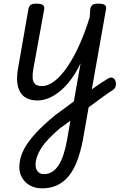

<svg xmlns="http://www.w3.org/2000/svg" viewBox="-20 -535 680 1053"><path d="M441 -14Q460 -28 478.5 -41.5Q497 -55 514 -66.5Q531 -78 546 -87.5Q561 -97 572 -104Q588 -113 598.5 -108Q609 -103 613.5 -90Q618 -77 614.5 -63.5Q611 -50 600 -42Q582 -31 562 -16.5Q542 -2 520.5 13.5Q499 29 477.5 45Q456 61 435 76ZM211 498Q174 498 146 483Q118 468 102 441.5Q86 415 86 382Q86 348 98 314.5Q110 281 134 247Q158 213 194.5 176Q231 139 282 97Q308 78 333.5 59.5Q359 41 385 21L422 -188Q397 -136 368 -97.5Q339 -59 308 -34Q277 -9 246 3.5Q215 16 185 16Q143 16 115.5 -3Q88 -22 78 -62.5Q68 -103 80 -166L136 -486Q140 -503 149.5 -509Q159 -515 179 -515Q206 -515 216 -507Q226 -499 222 -482L163 -158Q158 -130 159 -108.5Q160 -87 171.5 -75Q183 -63 209 -63Q244 -63 280 -91Q316 -119 350.5 -170Q385 -221 416 -290Q447 -359 472 -441L475 -486Q479 -503 489 -509Q499 -515 519 -515Q546 -515 555.5 -507Q565 -499 561 -482L434 235Q421 302 401.5 351.5Q382 401 354.5 433.5Q327 466 291 482Q255 498 211 498ZM222 420Q245 420 265 408Q285 396 300.5 372.5Q316 349 328 313Q340 277 348 231L366 127Q352 137 337.5 148Q323 159 308 169Q272 200 246.5 227Q221 254 205.5 278.5Q190 303 182.5 325.5Q175 348 175 370Q175 384 180.5 395.5Q186 407 196.5 413.5Q207 420 222 420Z"/></svg>

Font: Playwrite DE VA
Style: Regular
Weight: 400
Designer: Veronika Burian, José Scaglione
Foundry: TypeTogether
Version: Version 1.002